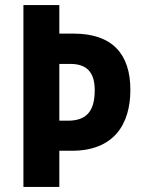

<svg xmlns="http://www.w3.org/2000/svg" viewBox="-20 -734 561 754"><path d="M492 -381C492 -522 421 -602 269 -602H213V-714H72V0H213V-142H263C427 -142 492 -246 492 -381ZM246 -260H213V-483H256C321 -483 352 -450 352 -380C352 -295 318 -260 246 -260Z"/></svg>

Font: Noto Sans Arabic UI Cn
Style: Bold
Weight: 700
Width: 3
Designer: Monotype Design Team, Nadine Chahine and Nizar Qandah
Foundry: Monotype Imaging Inc.
Version: Version 2.010